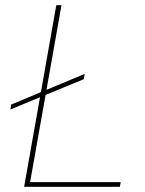

<svg xmlns="http://www.w3.org/2000/svg" viewBox="-20 -720 560 740"><path d="M20 -298 23 -317 306 -435 303 -415ZM73 0 197 -700H217L96 -18H445L442 0Z"/></svg>

Font: DM Sans 18pt Thin
Style: Italic
Weight: 250
Italic angle: -10°
Designer: Colophon Foundry, Jonny Pinhorn
Foundry: Colophon Foundry
Version: Version 4.004;gftools[0.9.30]